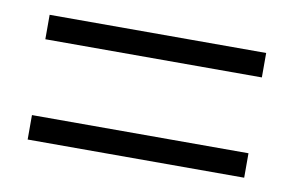

<svg xmlns="http://www.w3.org/2000/svg" viewBox="-41 -475 580 379"><g transform="rotate(10 249.0 -285.0)"><path d="M32 -361V-410H466V-361ZM32 -160V-209H466V-160Z"/></g></svg>

Font: Nunito Sans 7pt Condensed Light
Style: Regular
Weight: 300
Width: 3
Designer: Vernon Adams
Foundry: Vernon Adams
Version: Version 3.101;gftools[0.9.27]